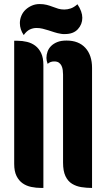

<svg xmlns="http://www.w3.org/2000/svg" viewBox="-20 -927 524 947"><path d="M291 -559Q291 -570 289.5 -581.5Q288 -593 283.5 -602.5Q279 -612 270.5 -618Q262 -624 247 -624Q228 -624 215 -612Q209 -628 209 -641Q209 -657 214.5 -672.5Q220 -688 232 -700Q244 -712 262.5 -719.5Q281 -727 308 -727Q368 -727 401 -691Q434 -655 434 -592V0Q407 0 381.5 -4Q356 -8 335.5 -20.5Q315 -33 303 -58Q291 -83 291 -125ZM194 0H184Q158 0 134 -5Q110 -10 91.5 -23Q73 -36 61.5 -59Q50 -82 50 -119V-726H66Q90 -726 113 -720.5Q136 -715 154 -701.5Q172 -688 183 -665Q194 -642 194 -606ZM282 -760Q263 -763 248 -768Q233 -773 218.5 -777.5Q204 -782 190 -785.5Q176 -789 160 -789Q143 -789 127 -781.5Q111 -774 97 -754Q78 -782 78 -813Q78 -832 85.5 -849.5Q93 -867 106.5 -879.5Q120 -892 137.5 -899.5Q155 -907 175 -907Q195 -907 210.5 -903Q226 -899 240 -893.5Q254 -888 267.5 -884Q281 -880 297 -880Q313 -880 329 -885.5Q345 -891 362 -906Q386 -870 386 -839Q386 -807 364 -783Q342 -759 300 -759H291Q287 -759 282 -760Z"/></svg>

Font: Kenia
Style: Regular
Weight: 400
Designer: Julia Petretta
Foundry: Julia Petretta
Version: Version 1.001